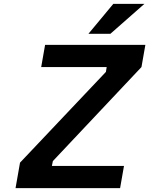

<svg xmlns="http://www.w3.org/2000/svg" viewBox="-20 -968 768 988"><path d="M435 -794 563 -948H723L548 -794ZM60 0 83 -131 525 -598 529 -623H192L212 -737H728L708 -623L252 -139L247 -114H618L598 0Z"/></svg>

Font: Tomorrow Medium
Style: Italic
Weight: 500
Italic angle: -10°
Designer: Tony de Marco, Monica Rizzolli
Foundry: Just in Type
Version: Version 2.002